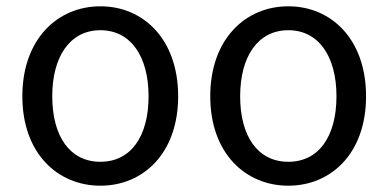

<svg xmlns="http://www.w3.org/2000/svg" viewBox="-20 -577 1234 610"><path d="M299 13C435 13 546 -90 546 -271C546 -453 435 -557 299 -557C163 -557 51 -453 51 -271C51 -90 163 13 299 13ZM299 -63C202 -63 146 -144 146 -271C146 -397 202 -481 299 -481C396 -481 452 -397 452 -271C452 -144 396 -63 299 -63Z M896 13C1032 13 1143 -90 1143 -271C1143 -453 1032 -557 896 -557C760 -557 648 -453 648 -271C648 -90 760 13 896 13ZM896 -63C799 -63 743 -144 743 -271C743 -397 799 -481 896 -481C993 -481 1049 -397 1049 -271C1049 -144 993 -63 896 -63Z"/></svg>

Font: Noto Sans JP
Style: Regular
Weight: 400
Designer: Ryoko NISHIZUKA  (kana, bopomofo & ideographs); Paul D. Hunt (Latin, Greek & Cyrillic); Sandoll Communications , Soo-you
Foundry: Adobe
Version: Version 2.002;hotconv 1.0.116;makeotfexe 2.5.65601